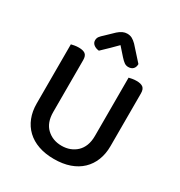

<svg xmlns="http://www.w3.org/2000/svg" viewBox="-193 -958 1039 1106"><g transform="rotate(30 326.5 -404.5)"><path d="M572 -213Q572 -162 555.5 -120Q539 -78 507.5 -48Q476 -18 430.5 -2Q385 14 326 14Q268 14 222.5 -2Q177 -18 145.5 -48Q114 -78 97.5 -120Q81 -162 81 -213V-607Q88 -609 102 -611.5Q116 -614 131 -614Q160 -614 174 -603Q188 -592 188 -564V-219Q188 -148 227.5 -111Q267 -74 326 -74Q356 -74 381 -83.5Q406 -93 425 -111Q444 -129 454.5 -156Q465 -183 465 -219V-607Q472 -609 486 -611.5Q500 -614 515 -614Q544 -614 558 -603Q572 -592 572 -564ZM331 -746Q312 -727 288.5 -703.5Q265 -680 239 -656Q218 -658 204 -669Q190 -680 190 -697Q190 -712 198 -722.5Q206 -733 222 -747L273 -796Q303 -823 332 -823Q351 -823 365 -815.5Q379 -808 394 -793L475 -703Q475 -682 463.5 -670.5Q452 -659 432 -659Q418 -659 406.5 -666.5Q395 -674 378 -693Z"/></g></svg>

Font: Baloo Tammudu 2 Medium
Style: Regular
Weight: 500
Designer: Maithili Shingre, Omkar Shende and Ek Type
Foundry: Ek Type
Version: Version 1.640;hotconv 1.0.111;makeotfexe 2.5.65597; ttfautoh